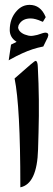

<svg xmlns="http://www.w3.org/2000/svg" viewBox="-20 -790 223 808"><path d="M139.2 -506.7Q146.3 -371.6 142.2 -233.4L140.2 -161.6Q136.2 -15.9 65.6 -1.7V-7.5Q65.6 -341.5 41.4 -459.8L108.9 -518.7Q128.6 -536 131.6 -533.7Q138.7 -530.2 139.2 -506.7ZM180.2 -631.3 162.1 -594.2 159.7 -593.8Q139.2 -589.8 117.4 -582.8Q95.7 -575.7 72.8 -565.2Q49.8 -554.7 25.9 -541.5L16.6 -536.1L26.4 -602.1L28.8 -603.5L33.2 -605.5L38.1 -607.9Q39.1 -608.4 40.3 -608.9Q41.5 -609.4 42.5 -609.9Q44.9 -611.3 46.9 -612.3L49.8 -613.8L47.4 -615.7Q21.5 -632.8 21 -663.1Q21 -687.5 28.3 -707.8Q35.6 -728 50.3 -744.1Q73.2 -769.5 104.5 -769.5Q150.4 -769.5 171.4 -720.2L172.4 -717.8L160.6 -698.2L156.2 -699.7Q142.1 -706.1 130.4 -709.2Q118.7 -712.4 108.9 -712.4Q76.2 -712.4 61.5 -689.5Q60.5 -688 59.8 -686.5Q59.1 -685.1 58.3 -683.8Q57.6 -682.6 57.6 -681.2Q56.2 -676.8 56.2 -673.3L58.1 -667Q62 -657.7 72.3 -650.9Q82.5 -644 99.6 -640.1Q102.5 -639.6 106 -639.2Q109.4 -638.7 113.5 -638.9Q117.7 -639.2 122.1 -640.1Q129.4 -641.1 137 -643.1Q144.5 -645 153.3 -648.4Q170.4 -654.8 177.7 -651.4Q180.2 -650.4 181.4 -648.7Q182.6 -647 183.1 -645Q183.1 -643.1 183.1 -640.1Q182.6 -637.7 181.6 -635.7Q181.6 -634.8 181.2 -633.5Q180.7 -632.3 180.2 -631.3Z"/></svg>

Font: Parastoo Print
Style: Print-Bold
Weight: 700
Foundry: Saber Rastikerdar (saber.rastikerdar@gmail.com)
Version: Version 1.0.0-alpha3